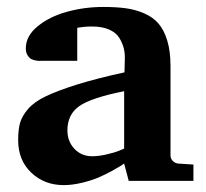

<svg xmlns="http://www.w3.org/2000/svg" viewBox="-20 -520 593 552"><path d="M536.1 0H350.1L336.9 -49.8Q333.5 -47.4 327.1 -43.2Q320.8 -39.1 301.3 -28.3Q281.7 -17.6 262.2 -9.3Q242.7 -1 215.1 5.6Q187.5 12.2 163.1 12.2Q107.9 12.2 70.1 -23.4Q32.2 -59.1 32.2 -117.2Q32.2 -147 37.6 -166.5Q43 -186 60.5 -206.5Q78.1 -227.1 111.8 -243.2Q145.5 -259.3 200.4 -276.6Q255.4 -293.9 337.9 -312L338.9 -351.1Q339.4 -367.2 335.7 -381.8Q332 -396.5 322.8 -411.4Q313.5 -426.3 293.5 -435.1Q273.4 -443.8 245.1 -443.8Q233.4 -443.8 222.7 -442.9Q211.9 -441.9 207 -440.9L202.1 -439.9V-345.2H99.1Q97.2 -345.2 94.2 -345Q91.3 -344.7 83.5 -345.9Q75.7 -347.2 69.8 -350.3Q64 -353.5 59.1 -361.3Q54.2 -369.1 54.2 -380.9Q54.2 -416.5 88.1 -444.3Q122.1 -472.2 172.4 -486.1Q222.7 -500 276.9 -500Q314 -500 341.3 -496.3Q368.7 -492.7 394.3 -481.7Q419.9 -470.7 435.8 -452.1Q451.7 -433.6 460.9 -403.1Q470.2 -372.6 470.2 -330.1V-73.2Q470.2 -64 476.6 -57.4Q482.9 -50.8 492.2 -49.8L536.1 -46.9ZM336.9 -92.8V-257.8Q241.7 -238.8 207.8 -214.8Q173.8 -190.9 173.8 -145Q173.8 -113.8 193.8 -92.3Q213.9 -70.8 245.1 -70.8Q264.2 -70.8 287.1 -76.2Q310.1 -81.5 323.2 -86.9Z"/></svg>

Font: Veleka
Style: Bold
Weight: 700
Designer: Stefan Peev, Context Ltd, 2016; SIL International, 1997-2014.
Foundry: Stefan Peev, Context Ltd, 2016
Version: Version 1.000